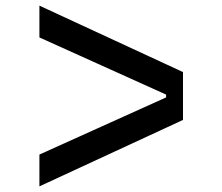

<svg xmlns="http://www.w3.org/2000/svg" viewBox="-20 -691 790 682"><path d="M120 -142 570 -345V-355L120 -558V-671L630 -435V-265L120 -29Z"/></svg>

Font: Martian Mono VF sWd Rg
Style: Regular
Weight: 400
Width: 6
Monospace: yes
Designer: Roman Shamin
Foundry: Evil Martians
Version: Version 1.100